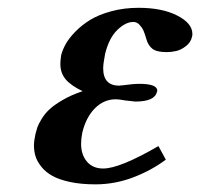

<svg xmlns="http://www.w3.org/2000/svg" viewBox="-20 -465 518 497"><path d="M192.9 -121.1Q189.9 -105.5 189.9 -92.8Q189.9 -64.5 205.1 -46.6Q220.2 -28.8 247.1 -28.8Q290 -28.8 390.1 -86.9L409.2 -51.8Q373 -24.4 325.4 -6.1Q277.8 12.2 227.1 12.2Q189.9 12.2 161.4 6.1Q132.8 0 115.5 -9.8Q98.1 -19.5 87.2 -33.2Q76.2 -46.9 72 -60.3Q67.9 -73.7 67.9 -88.9Q67.9 -99.6 71.8 -118.2Q74.2 -127.9 76.7 -135.3Q79.1 -142.6 87.4 -156.5Q95.7 -170.4 107.7 -181.6Q119.6 -192.9 142.1 -206.1Q164.6 -219.2 193.8 -229Q164.1 -243.2 150.1 -259.5Q136.2 -275.9 136.2 -299.8Q136.2 -306.2 138.2 -321.8Q141.6 -335.4 149.9 -350.6Q158.2 -365.7 174.8 -382.8Q191.4 -399.9 213.1 -413.3Q234.9 -426.8 267.8 -435.8Q300.8 -444.8 338.9 -444.8Q399.4 -444.8 438.7 -424.8Q478 -404.8 478 -377Q478 -373 477.1 -370.1Q474.1 -355.5 461.4 -345.7Q448.7 -335.9 436.3 -333Q423.8 -330.1 411.1 -330.1Q385.3 -330.1 374.3 -338.9Q363.3 -347.7 358.9 -363.8Q355 -377 351.8 -384.8Q348.6 -392.6 341.6 -400.4Q334.5 -408.2 325.2 -408.2Q305.2 -408.2 283.7 -387.5Q262.2 -366.7 252 -325.2Q247.1 -299.8 247.1 -288.1Q247.1 -243.2 289.1 -243.2Q292 -244.1 296.9 -244.1Q325.2 -248 340.8 -248Q387.2 -248 387.2 -230Q387.2 -228 386.2 -227.1Q380.4 -202.1 330.1 -202.1Q329.6 -202.1 303.2 -205.1Q288.1 -208 279.8 -208Q249 -208 225.8 -184.8Q202.6 -161.6 192.9 -121.1Z"/></svg>

Font: Linux Libertine
Style: Bold Italic
Weight: 700
Italic angle: -11.5°
Designer: Philipp H. Poll
Foundry: Philipp H. Poll
Version: Version 4.0.5